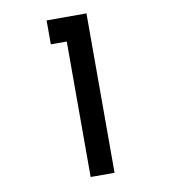

<svg xmlns="http://www.w3.org/2000/svg" viewBox="-88 -874 835 949"><g transform="rotate(-10 330.0 -400.0)"><path d="M210 -680H290V0H410V-800H210Z"/></g></svg>

Font: Gauge Heavy
Style: Bold
Weight: 900
Designer: Daniel Pimley
Foundry: Daniel Pimley
Version: Version 1.003;PS 001.001;hotconv 1.0.56